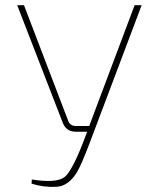

<svg xmlns="http://www.w3.org/2000/svg" viewBox="-20 -710 573 736"><path d="M323 -160Q291 -76 275 -50Q243 3 197 6Q149 9 101 -6L102 -22Q196 -7 227 -31Q255 -52 299 -165L314 -205H271Q233 -205 220 -241L46 -690H72L241 -248Q248 -227 271 -227H322L496 -690H523Z"/></svg>

Font: Taylor Sans Thin
Style: Regular
Weight: 100
Italic angle: -8°
Designer: Natanael Gama
Version: Version 1.001 September 8, 2015